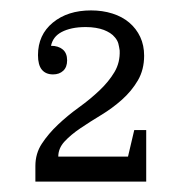

<svg xmlns="http://www.w3.org/2000/svg" viewBox="-20 -750 354 369"><path d="M226 -449H92Q92 -465 104 -478Q116 -491 134.5 -503.5Q153 -516 174.5 -529Q196 -542 214.5 -558.5Q233 -575 245 -595.5Q257 -616 257 -643Q257 -663 249.5 -679Q242 -695 228.5 -706.5Q215 -718 196 -724Q177 -730 155 -730Q110 -730 81.5 -706.5Q53 -683 53 -644Q53 -625 60.5 -616Q68 -607 82 -607Q94 -607 101.5 -614Q109 -621 109 -634Q109 -648 100.5 -655Q92 -662 78 -662Q80 -671 85 -677.5Q90 -684 98.5 -688.5Q107 -693 118.5 -695.5Q130 -698 145 -698Q155 -698 164 -696.5Q173 -695 179.5 -692.5Q186 -690 191.5 -686.5Q197 -683 201 -678Q206 -672 207.5 -666Q209 -660 210 -653Q211 -630 200 -611.5Q189 -593 171 -576Q153 -559 131.5 -543.5Q110 -528 91.5 -510.5Q73 -493 60.5 -474Q48 -455 48 -431V-401H261V-500H238Z"/></svg>

Font: GradeGX
Style: Regular
Weight: 100
Width: 1
Designer: Adam Twardoch
Foundry: Adam Twardoch
Version: Version 2.002; DEVELOPMENT